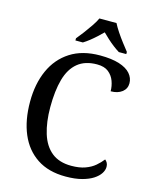

<svg xmlns="http://www.w3.org/2000/svg" viewBox="-136 -1020 895 1119"><g transform="rotate(15 312.0 -460.5)"><path d="M369 10Q266 10 196.5 -36Q127 -82 92 -164.5Q57 -247 57 -358Q57 -466 94 -548.5Q131 -631 203.5 -677.5Q276 -724 382 -724Q452 -724 498 -709.5Q544 -695 566.5 -669Q589 -643 589 -611Q589 -578 563 -558Q537 -538 495 -538Q495 -569 484 -599Q473 -629 448 -649Q423 -669 379 -669Q307 -669 262.5 -632.5Q218 -596 198.5 -526.5Q179 -457 179 -358Q179 -268 200 -200Q221 -132 266.5 -95.5Q312 -59 385 -59Q434 -59 468.5 -71.5Q503 -84 526.5 -104Q550 -124 567 -146Q575 -140 580.5 -130Q586 -120 586 -106Q586 -86 573 -66Q560 -46 534 -29Q508 -12 467 -1Q426 10 369 10ZM220 -784Q236 -803 255.5 -829Q275 -855 293.5 -882Q312 -909 322 -931H425Q436 -909 454 -882Q472 -855 492 -829Q512 -803 527 -784V-771H482Q464 -782 444.5 -797Q425 -812 406.5 -829Q388 -846 373 -861Q358 -846 339.5 -829Q321 -812 302 -797Q283 -782 265 -771H220Z"/></g></svg>

Font: ET Text
Style: Regular
Weight: 470
Designer: Monotype Design Team
Foundry: Monotype Imaging Inc.
Version: Version 2.009